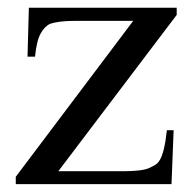

<svg xmlns="http://www.w3.org/2000/svg" viewBox="-20 -467 484 487"><path d="M127.9 -32.7H292Q342.3 -32.7 359.9 -41.5Q368.2 -45.4 374.5 -49.3Q380.9 -53.2 386 -62.3Q391.1 -71.3 395.5 -88.6Q399.9 -106 403.3 -136.7H420.4L415 0H20V-18.6L317.9 -414.1H169.9Q147 -414.1 131.6 -411.9Q116.2 -409.7 107.4 -406.7Q93.3 -400.4 83 -381.8Q72.8 -363.3 68.8 -323.2H49.8L53.2 -447.3H428.2V-429.2Z"/></svg>

Font: Doulos SIL Afr
Style: Regular
Weight: 400
Designer: Walt Agee, Victor Gaultney, Peter Martin, Debbi Hosken, Becca Hirsbrunner
Foundry: SIL International
Version: Version 5.000